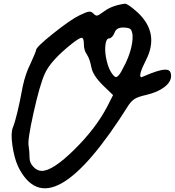

<svg xmlns="http://www.w3.org/2000/svg" viewBox="-20 -977 952 1046"><path d="M547 -915Q589 -947 661 -957Q676 -957 729 -910Q850 -797 776 -651Q730 -561 750 -556Q752 -556 755 -558Q801 -578 830.5 -587.5Q860 -597 878.5 -597.5Q897 -598 904.5 -589.5Q912 -581 912 -563Q912 -531 876 -503Q840 -475 777 -460Q733 -450 715 -439Q697 -428 681 -405Q250 282 78 -71Q57 -118 47.5 -185.5Q38 -253 50 -282Q73 -339 104 -507Q119 -577 147 -632Q176 -696 176 -703Q176 -720 271 -795.5Q366 -871 412 -893Q451 -912 464.5 -913.5Q478 -915 489 -903Q501 -890 510.5 -892.5Q520 -895 547 -915ZM454 -679Q437 -703 437 -735Q437 -770 425.5 -771Q414 -772 373 -740Q254 -646 223 -573Q196 -512 162.5 -361.5Q129 -211 136 -182Q141 -150 141 -117Q141 -90 162 -68Q183 -46 208 -46Q267 -46 384 -161Q501 -276 564 -396L596 -459L542 -511Q486 -566 478 -610Q469 -656 454 -679ZM693 -816Q685 -827 649.5 -827Q614 -827 604 -799Q599 -785 590.5 -776.5Q582 -768 575 -768Q558 -768 554 -729.5Q550 -691 562 -643Q574 -595 594 -571Q602 -561 608 -558Q614 -555 622.5 -562.5Q631 -570 640 -586Q649 -602 665 -634Q691 -689 699.5 -740.5Q708 -792 693 -816Z"/></svg>

Font: Beth Ellen
Style: Regular
Weight: 400
Designer: Alyson Diaz
Version: Version 2.000